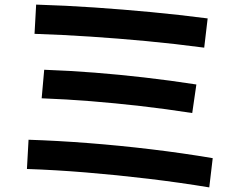

<svg xmlns="http://www.w3.org/2000/svg" viewBox="-20 -777 1040 834"><path d="M889 37Q762 16 624.5 -0.5Q487 -17 352.5 -28Q218 -39 97 -43L104 -170Q228 -166 363.5 -155.5Q499 -145 636.5 -128.5Q774 -112 904 -90ZM815 -286Q699 -304 589.5 -316.5Q480 -329 374 -337.5Q268 -346 161 -350L172 -474Q283 -470 390.5 -461.5Q498 -453 607 -440.5Q716 -428 833 -410ZM867 -570Q739 -587 616 -598.5Q493 -610 372.5 -618Q252 -626 130 -630L137 -757Q267 -753 390.5 -744.5Q514 -736 636 -724.5Q758 -713 882 -697Z"/></svg>

Font: M PLUS 1
Style: Bold
Weight: 700
Designer: Coji Morishita
Foundry: UNDERFOREST DESIGN
Version: Version 1.001